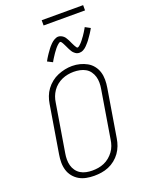

<svg xmlns="http://www.w3.org/2000/svg" viewBox="-199 -1204 997 1306"><g transform="rotate(-20 300.0 -550.5)"><path d="M249 8Q220 8 192 2.5Q164 -3 141 -16.5Q118 -30 101 -51Q84 -72 76 -98.5Q68 -125 68 -153.5Q68 -182 73 -211L130 -556Q134 -582 143.5 -607.5Q153 -633 169.5 -655.5Q186 -678 208.5 -696Q231 -714 256.5 -724.5Q282 -735 308 -740.5Q334 -746 361 -746Q390 -746 417 -739Q444 -732 467.5 -719Q491 -706 508 -684.5Q525 -663 533 -637Q541 -611 541 -582Q541 -553 536 -524L479 -179Q475 -153 465.5 -127.5Q456 -102 440 -79.5Q424 -57 401.5 -39Q379 -21 353.5 -10.5Q328 0 301.5 4Q275 8 249 8ZM249 -30Q271 -30 292.5 -33.5Q314 -37 335 -46Q356 -55 374 -70Q392 -85 405.5 -103.5Q419 -122 426.5 -143Q434 -164 437 -186L494 -531Q498 -553 498 -576Q498 -599 492 -619.5Q486 -640 473.5 -657.5Q461 -675 442.5 -685.5Q424 -696 402 -700.5Q380 -705 358 -705Q336 -705 314.5 -701Q293 -697 272.5 -688Q252 -679 234 -664.5Q216 -650 203 -631Q190 -612 182.5 -591.5Q175 -571 172 -549L115 -204Q111 -182 111 -159.5Q111 -137 116.5 -116.5Q122 -96 134.5 -78.5Q147 -61 165 -50Q183 -39 205 -34.5Q227 -30 249 -30ZM441 -813Q435 -813 430 -814Q425 -815 420.5 -817Q416 -819 412 -822Q408 -825 404 -828.5Q400 -832 397 -835.5Q394 -839 391.5 -843Q389 -847 386.5 -851.5Q384 -856 381.5 -860.5Q379 -865 377 -869.5Q375 -874 373 -878Q371 -882 368.5 -887.5Q366 -893 363.5 -897.5Q361 -902 359 -906.5Q357 -911 354.5 -914.5Q352 -918 349 -922.5Q346 -927 342 -927Q338 -927 334 -924.5Q330 -922 327 -919.5Q324 -917 319 -912.5Q314 -908 312 -905.5Q310 -903 308 -901Q306 -899 303.5 -896Q301 -893 299 -890Q297 -887 294.5 -884Q292 -881 289.5 -877.5Q287 -874 284 -870Q281 -866 278.5 -862Q276 -858 273 -853.5Q270 -849 267 -844.5Q264 -840 261 -835Q258 -830 255 -825Q252 -820 249 -814L212 -833Q217 -843 222 -851Q227 -859 232 -867Q237 -875 242 -882Q247 -889 251.5 -895Q256 -901 260 -907Q264 -913 268.5 -918Q273 -923 277 -927.5Q281 -932 287 -938Q293 -944 299 -948.5Q305 -953 312 -957Q319 -961 326.5 -963.5Q334 -966 341 -966Q347 -966 352 -964.5Q357 -963 361.5 -961Q366 -959 370 -956.5Q374 -954 378 -950.5Q382 -947 385 -943.5Q388 -940 390.5 -935.5Q393 -931 395.5 -927Q398 -923 400.5 -918.5Q403 -914 405 -909.5Q407 -905 409 -900.5Q411 -896 413.5 -891Q416 -886 418.5 -881Q421 -876 423 -872Q425 -868 427.5 -864.5Q430 -861 433 -856Q436 -851 440 -851Q444 -851 448 -853.5Q452 -856 455 -858.5Q458 -861 463 -866Q468 -871 470 -873Q472 -875 474 -877.5Q476 -880 478.5 -883Q481 -886 483 -888.5Q485 -891 487.5 -894.5Q490 -898 492.5 -901.5Q495 -905 498 -908.5Q501 -912 503.5 -916.5Q506 -921 509 -925Q512 -929 515 -934Q518 -939 521 -944Q524 -949 527 -954Q530 -959 533 -965L570 -945Q565 -936 560 -927.5Q555 -919 550 -911.5Q545 -904 540 -897Q535 -890 530.5 -883.5Q526 -877 522 -871.5Q518 -866 513.5 -861Q509 -856 505 -851.5Q501 -847 495 -840.5Q489 -834 483 -829.5Q477 -825 470 -821Q463 -817 455.5 -815Q448 -813 441 -813ZM574 -1071H274V-1109H574Z"/></g></svg>

Font: Iosevka Curly Slab XLtExObl
Style: Regular
Weight: 200
Width: 7
Italic angle: -9°
Monospace: yes
Designer: Belleve Invis
Foundry: Belleve Invis
Version: Version 11.0.0; ttfautohint (v1.8.3)